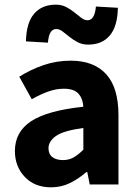

<svg xmlns="http://www.w3.org/2000/svg" viewBox="-20 -780 582 812"><path d="M195.8 12.2Q126.5 12.2 84.7 -32Q43 -76.2 43 -141.1Q43 -222.2 111.6 -267.3Q180.2 -312.5 332.5 -328.6Q330.6 -362.8 311.8 -383.8Q293 -404.8 250 -404.8Q217.8 -404.8 184.6 -393.1Q151.4 -381.3 114.3 -360.4L61.5 -455.6Q109.4 -485.8 164.1 -504.6Q218.8 -523.4 279.3 -523.4Q377 -523.4 429 -466.3Q481 -409.2 481 -292.5V0H359.4L349.1 -52.2H345.2Q312.5 -23.9 275.9 -5.9Q239.3 12.2 195.8 12.2ZM246.1 -103Q272 -103 291.7 -114.5Q311.5 -126 332.5 -147V-238.8Q249 -227.5 217 -205.1Q185.1 -182.6 185.1 -153.3Q185.1 -127.9 201.7 -115.5Q218.3 -103 246.1 -103ZM353 -591.3Q328.1 -591.3 308.8 -601.3Q289.6 -611.3 273.7 -624.3Q257.8 -637.2 244.4 -647.2Q231 -657.2 218.3 -657.2Q203.1 -657.2 194.3 -644Q185.5 -630.9 182.6 -599.6L89.8 -605Q91.3 -683.6 124.3 -721.9Q157.2 -760.3 216.3 -760.3Q240.7 -760.3 260 -750.2Q279.3 -740.2 294.9 -727.3Q310.5 -714.4 324 -704.3Q337.4 -694.3 350.1 -694.3Q380.4 -694.3 385.7 -752.4L478.5 -747.1Q477.1 -668.5 444.3 -629.9Q411.6 -591.3 353 -591.3Z"/></svg>

Font: Akatab Black
Style: Regular
Weight: 900
Designer: SIL Global
Foundry: SIL Global
Version: Version 4.000